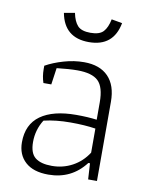

<svg xmlns="http://www.w3.org/2000/svg" viewBox="-78 -726 616 793"><g transform="rotate(10 229.5 -329.5)"><path d="M127 -660 172 -668Q179 -633 195 -615.5Q211 -598 249 -598Q287 -598 303 -615.5Q319 -633 326 -668L371 -660Q352 -559 249 -559Q146 -559 127 -660ZM49 -104Q49 -179 101.5 -216.5Q154 -254 251 -254Q299 -254 337 -249V-322Q337 -386 311 -411Q285 -436 223 -436Q189 -436 137 -430L127 -360H94Q85 -386 85 -417V-431Q117 -449 160 -461.5Q203 -474 245 -474Q311 -474 346.5 -437.5Q382 -401 382 -332V0H345L341 -67H334Q276 9 179 9Q116 9 82.5 -21.5Q49 -52 49 -104ZM338 -111V-212Q293 -219 233 -219Q171 -219 121 -207Q94 -164 94 -113Q94 -66 117.5 -47.5Q141 -29 187 -29Q234 -29 273.5 -50.5Q313 -72 338 -111Z"/></g></svg>

Font: Athiti Light
Style: Regular
Weight: 300
Designer: CadsonDemak Team
Foundry: CadsonDemak
Version: Version 1.032